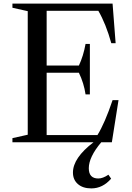

<svg xmlns="http://www.w3.org/2000/svg" viewBox="-20 -790 732 1066"><path d="M582 180 597 202Q550 256 487 256Q440 256 412.5 232Q385 208 385 168Q385 87 499 0H49V-23L134 -42V-728L49 -747V-770H605L622 -550H598Q568 -658 526 -730H239V-426H418Q443 -479 455 -546H479V-266H455Q446 -328 418 -386H239V-40H521Q562 -106 605 -234H638L601 0H542Q473 82 473 144Q473 201 526 201Q551 201 582 180Z"/></svg>

Font: Libre Caslon Text
Style: Regular
Weight: 400
Designer: Pablo Impallari, Rodrigo Fuenzalida
Foundry: Pablo Impallari, Rodrigo Fuenzalida
Version: Version 1.002